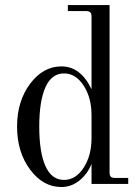

<svg xmlns="http://www.w3.org/2000/svg" viewBox="-20 -732 552 764"><path d="M234.9 -439.9Q185.5 -439.9 160.9 -385Q136.2 -330.1 136.2 -228Q136.2 -126 160.9 -71Q185.5 -16.1 234.9 -16.1Q281.2 -16.1 312.7 -64.5Q344.2 -112.8 344.2 -182.1V-273.9Q344.2 -343.3 312.7 -391.6Q281.2 -439.9 234.9 -439.9ZM344.2 -377V-666Q344.2 -678.2 339.1 -683.1Q334 -688 321.8 -688H250V-711.9H416V-45.9Q416 -33.7 420.9 -28.8Q425.8 -23.9 438 -23.9H490.2V0H344.2V-80.1Q329.1 -41 296.9 -14.4Q264.6 12.2 224.1 12.2Q151.4 12.2 99.6 -57.4Q47.9 -127 47.9 -228Q47.9 -329.1 99.6 -398.4Q151.4 -467.8 224.1 -467.8Q300.8 -467.8 344.2 -377Z"/></svg>

Font: Flanker Steampunk
Style: Regular
Weight: 400
Designer: Alexey Kryukov, Leonardo Di Lena
Foundry: Alexey Kryukov, Leonardo Di Lena
Version: 1.210